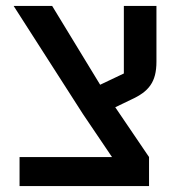

<svg xmlns="http://www.w3.org/2000/svg" viewBox="-20 -628 613 648"><path d="M46 -98H358L260 -243L26 -608H156L318 -342L398 -380V-608H508V-420Q508 -394 503 -374.5Q498 -355 487.5 -340Q477 -325 461 -313.5Q445 -302 423 -292L369 -266L483 -98V0H46Z"/></svg>

Font: IBM Plex Sans Hebrew Medm
Style: Regular
Weight: 500
Designer: Mike Abbink, Paul van der Laan, Pieter van Rosmalen, Yanek Iontef
Foundry: Bold Monday
Version: Version 1.3